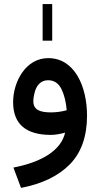

<svg xmlns="http://www.w3.org/2000/svg" viewBox="-20 -666 495 950"><path d="M238.3 -464.8V-646H190.9V-464.8ZM410.6 -94.2C410.6 -236.8 350.1 -378.4 218.8 -378.4C106.4 -378.4 44.9 -260.3 44.9 -160.6C44.9 -48.8 112.3 1.5 231.9 1.5C252.9 1.5 280.8 -3.4 302.2 -9.8C282.7 76.7 189 135.7 46.4 163.1L84 263.7C188.5 243.7 269 204.6 325.7 147C382.3 88.9 410.6 8.8 410.6 -94.2ZM232.4 -109.9C177.2 -109.9 145 -122.6 145 -165C145 -177.7 147 -192.4 151.4 -208.5C159.7 -241.2 180.2 -269 217.8 -269C247.1 -269 269 -254.9 283.7 -226.1C297.9 -197.3 306.6 -162.1 310.1 -120.6C288.1 -114.3 260.3 -109.9 232.4 -109.9Z"/></svg>

Font: Vazirmatn Medium
Style: Regular
Weight: 500
Designer: Saber Rastikerdar
Foundry: Saber Rastikerdar
Version: Version 33.003